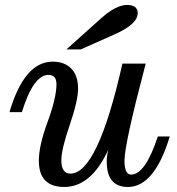

<svg xmlns="http://www.w3.org/2000/svg" viewBox="-20 -744 711 772"><path d="M238.3 7.8Q136.2 7.8 136.2 -98.1Q136.2 -158.2 171.6 -254.6Q207 -351.1 207 -405.8Q207 -442.9 174.8 -442.9Q114.3 -442.9 67.9 -293H18.1Q77.6 -496.1 191.9 -496.1Q239.7 -496.1 266.8 -468Q293.9 -439.9 293.9 -387.7Q293.9 -339.4 260.3 -241.2Q226.6 -143.1 226.6 -99.6Q226.6 -45.9 263.2 -45.9Q372.6 -45.9 472.2 -488.3H565.9Q480.5 -165 480.5 -98.1Q480.5 -42 507.3 -42Q564 -42 614.7 -195.3H662.6Q601.1 7.8 494.1 7.8Q409.2 7.8 409.2 -94.2Q409.2 -118.7 415.5 -142.1Q346.7 7.8 238.3 7.8ZM304.7 -545.4H247.1L384.8 -668.9Q446.3 -724.1 490.7 -724.1Q533.7 -724.1 533.7 -690.9Q533.7 -646.5 438 -604.5Z"/></svg>

Font: Munson
Style: Italic
Weight: 400
Italic angle: -12°
Designer: Paul James MIller
Foundry: High-Logic / Made with FontCreator
Version: Version 2.10;May 5, 2019;FontCreator 11.5.0.2430 64-bit